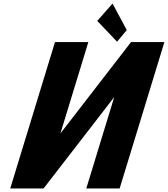

<svg xmlns="http://www.w3.org/2000/svg" viewBox="-20 -1062 947 1082"><path d="M694.4 -892.5 639.7 -827 528 -944.3 614.3 -1042ZM622.8 -512H621.4L225.7 0H37.7L289.9 -825H477.9L321.4 -313H322.9L718.5 -825H906.5L654.3 0H466.3Z"/></svg>

Font: Hussar
Style: BdSuprConOblThree
Weight: 700
Foundry: Cannot Into Space Fonts
Version: Version 2.00